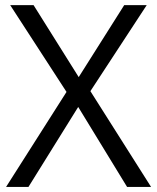

<svg xmlns="http://www.w3.org/2000/svg" viewBox="-20 -734 617 754"><path d="M573.2 0H479L287.1 -314L91.8 0H3.9L241.2 -373L20 -713.9H111.8L289.1 -431.2L467.8 -713.9H556.2L335 -376Z"/></svg>

Font: f04975060
Style: Regular
Weight: 400
Foundry: Ascender Corporation
Version: Version 1.10